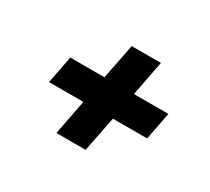

<svg xmlns="http://www.w3.org/2000/svg" viewBox="-98 -737 846 775"><g transform="rotate(30 325.0 -350.0)"><path d="M230.8 -122.6 262.3 -285.7H102.2L127.1 -414.3H286.2L318.7 -578.4H454.7L423.2 -415.3H583.8L558.9 -286.7H399.3L366.8 -122.6Z"/></g></svg>

Font: REM Medium
Style: Italic
Weight: 500
Italic angle: -11°
Designer: Octavio Pardo
Foundry: Ashler Design
Version: Version 1.005;gftools[0.9.28]